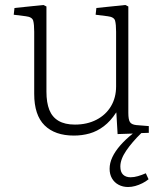

<svg xmlns="http://www.w3.org/2000/svg" viewBox="-20 -529 651 769"><path d="M493 220Q472 220 455 211Q438 202 428.5 185.5Q419 169 419 147Q419 124 430 100.5Q441 77 462 53Q483 29 512 6L451 8L446 -78H445Q423 -44 396 -23.5Q369 -3 339 5.5Q309 14 276 14Q200 14 158.5 -27Q117 -68 117 -153V-402Q117 -431 113 -446Q109 -461 83 -464L35 -470L38 -497L154 -509L166 -503V-162Q166 -118 177.5 -89Q189 -60 214.5 -45Q240 -30 280 -30Q329 -30 366.5 -49.5Q404 -69 424.5 -103.5Q445 -138 445 -183V-402Q445 -431 441 -446Q437 -461 411 -464L363 -470L366 -497L482 -509L494 -503V-77Q494 -50 500.5 -40Q507 -30 526 -28L576 -24V3L546 4Q509 40 485.5 74.5Q462 109 462 138Q462 160 473 170.5Q484 181 503 181Q517 181 532.5 176.5Q548 172 564 165L575 189Q564 198 550 205Q536 212 521.5 216Q507 220 493 220Z"/></svg>

Font: Literata ExtraLight
Style: Regular
Weight: 250
Designer: Latin by Veronika Burian and Jose Scaglione. Greek by Irene Vlachou. Cyrillic by Vera Evstafieva.
Foundry: TypeTogether
Version: Version 3.103;gftools[0.9.29]